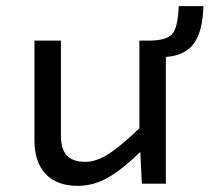

<svg xmlns="http://www.w3.org/2000/svg" viewBox="-20 -597 681 624"><path d="M519 -412V0H441L436 -103Q371 -41 326 -17Q281 7 233 7Q165 7 128.5 -31.5Q92 -70 92 -141V-465H178V-156Q178 -112 197.5 -91.5Q217 -71 257 -71Q292 -71 330.5 -95Q369 -119 433 -180V-465H462Q520 -465 539 -485.5Q558 -506 561 -577H641Q639 -495 610 -455.5Q581 -416 519 -412Z"/></svg>

Font: Intel One Mono
Style: Regular
Weight: 400
Monospace: yes
Designer: Fred Shallcrass
Foundry: Frere-Jones Type LLC
Version: Version 1.400;hotconv 1.1.0;makeotfexe 2.6.0;FJTRelease1.4